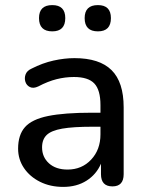

<svg xmlns="http://www.w3.org/2000/svg" viewBox="-20 -724 575 753"><path d="M364 -601Q312 -601 312 -653Q312 -704 364 -704Q415 -704 415 -653Q415 -601 364 -601ZM185 -601Q133 -601 133 -653Q133 -704 185 -704Q236 -704 236 -653Q236 -601 185 -601ZM228 9Q177 9 137 -11Q97 -31 74 -65Q51 -99 51 -141Q51 -195 78 -225.5Q105 -256 168.5 -269Q232 -282 341 -282H374V-312Q374 -371 350 -396.5Q326 -422 270 -422Q236 -422 202 -413.5Q168 -405 130 -385Q111 -376 97.5 -382.5Q84 -389 79.5 -403.5Q75 -418 80.5 -432.5Q86 -447 104 -455Q147 -477 190 -486.5Q233 -496 272 -496Q370 -496 417.5 -449Q465 -402 465 -303V-41Q465 7 421 7Q376 7 376 -41V-82Q358 -40 319.5 -15.5Q281 9 228 9ZM374 -227H342Q267 -227 224 -219.5Q181 -212 163 -194.5Q145 -177 145 -146Q145 -108 172 -83.5Q199 -59 245 -59Q301 -59 337.5 -98Q374 -137 374 -197Z"/></svg>

Font: Chiron GoRound TC
Style: Regular
Weight: 400
Designer: Ryoko NISHIZUKA 西塚涼子 (kana, bopomofo & ideographs); Paul D. Hunt (Latin, Greek & Cyrillic); Sandoll Communications 산돌커뮤니
Foundry: Adobe
Version: Version 1.000;hotconv 1.1.1;makeotfexe 2.6.0